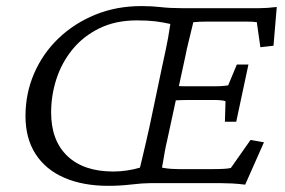

<svg xmlns="http://www.w3.org/2000/svg" viewBox="-20 -600 935 629"><path d="M335 8.8Q252 8.8 190.9 -17.6Q129.9 -43.9 96.7 -95.2Q63.5 -146.5 63.5 -219.7Q63.5 -293.9 91.8 -359.4Q120.1 -424.8 171.4 -474.1Q222.7 -523.4 292 -551.8Q361.3 -580.1 443.4 -580.1Q477.5 -580.1 506.8 -576.7Q536.1 -573.2 576.2 -573.2H803.7Q815.4 -573.2 828.6 -573.2Q841.8 -573.2 856.4 -574.2Q871.1 -575.2 886.7 -577.1L876 -450.2L833 -445.3L821.3 -527.3Q815.4 -528.3 806.2 -528.8Q796.9 -529.3 786.1 -529.3H661.1Q643.6 -529.3 635.3 -528.8Q627 -528.3 613.3 -527.3Q612.3 -523.4 607.9 -504.9Q603.5 -486.3 597.7 -462.9Q591.8 -439.5 587.9 -418.9L527.3 -138.7Q523.4 -123 520 -104Q516.6 -85 514.2 -70.3Q511.7 -55.7 510.7 -50.8Q526.4 -47.9 540 -46.9Q553.7 -45.9 566.4 -45.9H668Q698.2 -45.9 713.9 -46.9Q729.5 -47.9 736.3 -49.8L800.8 -141.6L844.7 -133.8L783.2 4.9Q759.8 2 740.2 1Q720.7 0 704.1 0H471.7Q447.3 0 410.2 4.4Q373 8.8 335 8.8ZM351.6 -38.1Q373 -38.1 396 -41.5Q418.9 -44.9 438.5 -50.8Q440.4 -58.6 442.4 -66.9Q444.3 -75.2 447.8 -89.4Q451.2 -103.5 456.5 -126.5Q461.9 -149.4 469.7 -184.6L510.7 -379.9Q518.6 -416 523.4 -439Q528.3 -461.9 530.8 -476.6Q533.2 -491.2 534.7 -501Q536.1 -510.7 538.1 -521.5Q512.7 -527.3 487.8 -530.3Q462.9 -533.2 428.7 -533.2Q358.4 -533.2 305.7 -507.3Q252.9 -481.4 217.8 -438.5Q182.6 -395.5 165 -341.8Q147.5 -288.1 147.5 -231.4Q147.5 -139.6 200.7 -88.9Q253.9 -38.1 351.6 -38.1ZM716.8 -201.2 718.8 -268.6Q713.9 -270.5 703.1 -271.5Q692.4 -272.5 677.7 -272.5H599.6Q587.9 -272.5 572.3 -272Q556.6 -271.5 539.1 -270.5L549.8 -318.4Q567.4 -317.4 582 -317.4Q596.7 -317.4 608.4 -317.4H685.5Q700.2 -317.4 710.4 -318.4Q720.7 -319.3 727.5 -320.3L755.9 -388.7H793.9L753.9 -201.2Z"/></svg>

Font: Crimson Pro Light
Style: Italic
Weight: 300
Italic angle: -12°
Designer: Jacques Le Bailly
Foundry: Baron von Fonthausen
Version: Version 1.003